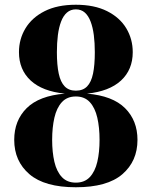

<svg xmlns="http://www.w3.org/2000/svg" viewBox="-20 -780 640 810"><path d="M300 10Q168.5 10 104.2 -45Q40 -100 40 -190Q40 -271.5 92.5 -323.8Q145 -376 253.5 -385Q159 -394.5 109.5 -440.2Q60 -486 60 -560Q60 -615 87.5 -660.5Q115 -706 168.5 -733Q222 -760 300 -760Q378 -760 431.8 -733Q485.5 -706 512.8 -660.5Q540 -615 540 -560Q540 -486 490.5 -440.2Q441 -394.5 347 -385Q455 -376 507.5 -323.8Q560 -271.5 560 -190Q560 -100 496.2 -45Q432.5 10 300 10ZM300 -9.5Q337 -9.5 359 -33Q381 -56.5 390.5 -97.2Q400 -138 400 -190Q400 -242 390.5 -283.5Q381 -325 359 -349Q337 -373 300 -373Q263 -373 241 -349Q219 -325 209.5 -283.5Q200 -242 200 -190Q200 -138 209.5 -97.2Q219 -56.5 241 -33Q263 -9.5 300 -9.5ZM300 -397.5Q330 -397.5 347.5 -415.5Q365 -433.5 372.5 -469.5Q380 -505.5 380 -560Q380 -599 375.8 -632Q371.5 -665 362.2 -689.2Q353 -713.5 337.8 -727Q322.5 -740.5 300 -740.5Q278 -740.5 262.5 -727Q247 -713.5 237.8 -689.2Q228.5 -665 224.2 -632Q220 -599 220 -560Q220 -505.5 227.8 -469.5Q235.5 -433.5 253 -415.5Q270.5 -397.5 300 -397.5Z"/></svg>

Font: Bodoni Moda 11pt
Style: Bold
Weight: 700
Designer: Owen Earl
Foundry: indestructible type
Version: Version 2.004